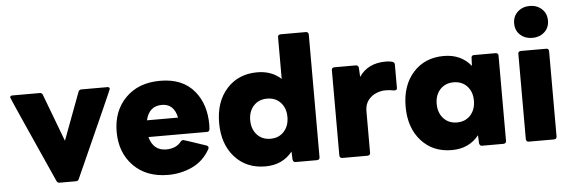

<svg xmlns="http://www.w3.org/2000/svg" viewBox="-50 -949 3329 1120"><g transform="rotate(-5 1614.0 -389.0)"><path d="M354 0H259Q246 0 241 -12Q15 -515 15 -520Q15 -531 29 -531H188Q202 -531 206 -519L311 -241L415 -519Q420 -531 433 -531H584Q598 -531 598 -520Q598 -515 372 -12Q368 0 354 0Z M894 10Q767 10 691.5 -67Q616 -144 616 -266Q616 -388 691.5 -464.5Q767 -541 894 -541Q1027 -541 1095 -457Q1158 -381 1158 -260Q1158 -248 1156.5 -234Q1155 -220 1140 -220H798Q820 -139 895 -139Q954 -139 983 -177Q990 -185 999 -185Q1002 -185 1132 -141Q1142 -137 1142 -129Q1142 -125 1140 -120Q1102 -52 1036 -21Q970 10 894 10ZM980 -318Q963 -400 892 -400Q817 -400 798 -318Z M1463 10Q1352 10 1284 -66Q1216 -142 1216 -266Q1216 -390 1284 -465.5Q1352 -541 1463 -541Q1547 -541 1602 -490V-734Q1602 -749 1618 -750H1766Q1781 -750 1782 -734V-16Q1782 -1 1766 0H1640Q1627 0 1624 -16L1622 -63Q1564 10 1463 10ZM1507 -148Q1556 -148 1586 -181Q1616 -214 1616 -266Q1616 -318 1586 -350.5Q1556 -383 1507 -383Q1458 -383 1428 -350.5Q1398 -318 1398 -266Q1398 -214 1428 -181Q1458 -148 1507 -148Z M2062 0H1914Q1899 0 1898 -16V-516Q1898 -530 1914 -531H2039Q2054 -531 2056 -516L2059 -462Q2110 -538 2215 -538Q2236 -538 2251.5 -534Q2267 -530 2267 -516V-379Q2267 -366 2253 -366Q2247 -366 2242 -367Q2225 -371 2198 -371Q2172 -371 2144 -359.5Q2116 -348 2097 -323Q2078 -298 2078 -259V-16Q2078 -1 2062 0Z M2555 10Q2444 10 2376 -66Q2308 -142 2308 -266Q2308 -390 2376 -465.5Q2444 -541 2555 -541Q2656 -541 2714 -469L2716 -516Q2716 -531 2732 -531H2858Q2873 -531 2874 -516V-16Q2874 -1 2858 0H2732Q2719 0 2716 -16L2714 -63Q2656 10 2555 10ZM2599 -148Q2648 -148 2678 -181Q2708 -214 2708 -266Q2708 -318 2678 -350.5Q2648 -383 2599 -383Q2550 -383 2520 -350.5Q2490 -318 2490 -266Q2490 -214 2520 -181Q2550 -148 2599 -148Z M3080 -601Q3038 -601 3009.5 -626.5Q2981 -652 2981 -694Q2981 -736 3009.5 -762Q3038 -788 3080 -788Q3122 -788 3150.5 -762Q3179 -736 3179 -694Q3179 -652 3150.5 -626.5Q3122 -601 3080 -601ZM3154 0H3006Q2991 0 2990 -16V-516Q2990 -530 3006 -531H3154Q3169 -531 3170 -516V-16Q3170 -1 3154 0Z"/></g></svg>

Font: YamahaIndonesia935. App XBold
Style: Regular
Weight: 800
Designer: Dalton Maag Ltd
Foundry: Dalton Maag Ltd
Version: Version 1.002; January 01, 2024; Regular/Italic